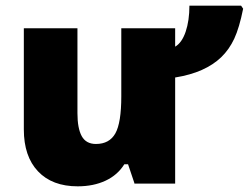

<svg xmlns="http://www.w3.org/2000/svg" viewBox="-20 -654 886 684"><path d="M460 0V1.5V2L435.5 -70.8L436 -68.8H422.9Q398.9 -30.3 356 -10.3Q313 9.8 256.8 9.8Q166 9.8 115.5 -43.5Q64.9 -96.7 64.9 -192.9V-553.2H255.9V-251Q255.9 -196.8 271.2 -168.9Q286.6 -141.1 321.8 -141.1Q369.6 -141.1 390.9 -178.7Q412.1 -216.3 412.1 -311V-553.2H604V-487.8Q627.9 -501.5 641.4 -541Q654.8 -580.6 654.8 -633.8H838.9L846.2 -623Q832.5 -554.7 814.5 -516.1Q796.4 -477.5 768.1 -450.2Q739.7 -422.9 699 -404.8Q658.2 -386.7 604 -377.9V0Z"/></svg>

Font: Open Sans ExtBd
Style: Bold
Weight: 800
Foundry: Ascender Corporation
Version: Version 1.10